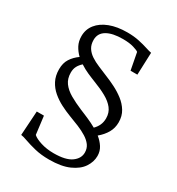

<svg xmlns="http://www.w3.org/2000/svg" viewBox="-213 -954 1090 1184"><g transform="rotate(30 332.0 -361.5)"><path d="M155 -120 171 8Q188.5 24.5 230.2 37.8Q272 51 322 51Q407.5 51 447.5 22.2Q487.5 -6.5 487.5 -48.5Q487.5 -78 471.8 -99.8Q456 -121.5 428.8 -138.5Q401.5 -155.5 366.8 -170Q332 -184.5 294 -198.5Q259.5 -211.5 224 -229.8Q188.5 -248 158.5 -273.5Q128.5 -299 110.5 -333.8Q92.5 -368.5 92.5 -415Q92.5 -459 111.8 -489.2Q131 -519.5 164.5 -543.5Q140 -567 125 -595.5Q110 -624 110 -661Q110 -709 138.8 -745.2Q167.5 -781.5 220.2 -801.8Q273 -822 344.5 -822Q391 -822 428.2 -814Q465.5 -806 492.2 -797.2Q519 -788.5 533.5 -786L527.5 -627H479L456 -747.5Q449 -754.5 418.2 -763.8Q387.5 -773 341.5 -773Q267.5 -773 227 -749Q186.5 -725 186.5 -678Q186.5 -645 201 -622Q215.5 -599 240.8 -582.2Q266 -565.5 298.5 -552Q331 -538.5 366.5 -523.5Q398 -511 434 -493Q470 -475 502 -450.5Q534 -426 554.5 -392.5Q575 -359 575 -314.5Q575 -273.5 556 -240.5Q537 -207.5 503.5 -179.5Q530.5 -158 548 -130.8Q565.5 -103.5 565.5 -69.5Q565.5 -27.5 540 11Q514.5 49.5 459.5 74.2Q404.5 99 317 99Q260 99 215.2 88Q170.5 77 139.5 65.8Q108.5 54.5 93 53L104 -120ZM335 -266Q348.5 -260.5 363.5 -254.2Q378.5 -248 394.5 -241Q410.5 -234 426.5 -226.2Q442.5 -218.5 458 -209.5Q476 -227 485.8 -248.8Q495.5 -270.5 495.5 -297Q495.5 -337 473 -365.8Q450.5 -394.5 411.2 -416.2Q372 -438 320.5 -457.5Q307 -463 292.2 -469Q277.5 -475 262.8 -481.5Q248 -488 233.2 -496Q218.5 -504 204 -513.5Q185.5 -497 175.5 -478.2Q165.5 -459.5 165.5 -433Q165.5 -390.5 187 -361Q208.5 -331.5 246.8 -309.2Q285 -287 335 -266Z"/></g></svg>

Font: Merriweather 28pt Light
Style: Regular
Weight: 300
Version: Version 2.100